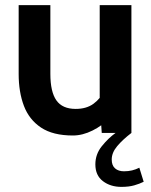

<svg xmlns="http://www.w3.org/2000/svg" viewBox="-20 -520 592 751"><path d="M265 10Q187 10 140.5 -21Q94 -52 73.5 -106Q53 -160 53 -231V-500H177V-231Q177 -161 200.5 -127.5Q224 -94 276 -94Q318 -94 345.5 -114Q373 -134 392 -170L370 -107V-500H494V0H378L372 -87L399 -52Q381 -29 342 -9.5Q303 10 265 10ZM432 0H494Q460 26 438.5 51.5Q417 77 417 104Q417 127 430 138.5Q443 150 465 150Q482 150 496.5 146.5Q511 143 525 136L542 191Q526 199 505 205Q484 211 455 211Q412 211 382.5 188.5Q353 166 353 123Q353 83 378.5 51.5Q404 20 432 0Z"/></svg>

Font: Cabin VF Beta
Style: Regular
Weight: 400
Designer: Pablo Impallari
Foundry: Pablo Impallari. http://www.impallari.com Igino Marini. http://www.ikern.com
Version: Version 2.200